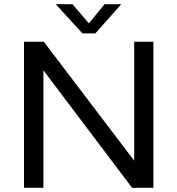

<svg xmlns="http://www.w3.org/2000/svg" viewBox="-20 -900 850 920"><path d="M623 -700V-130L190 -700H95V0H188V-563L613 0H715V-700ZM437 -740 561 -880H481L406 -788L327 -880H247L375 -740Z"/></svg>

Font: Gully
Style: Regular
Weight: 400
Designer: jaikishan Patel
Foundry: MagicType
Version: Version 1.000;Glyphs 3.2 (3242)